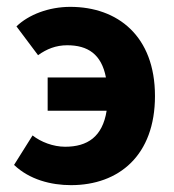

<svg xmlns="http://www.w3.org/2000/svg" viewBox="-20 -528 507 560"><path d="M187 12C327 12 432 -75 432 -248C432 -423 323 -508 185 -508C122 -508 63 -485 28 -451L91 -367C116 -385 143 -396 176 -396C236 -396 276 -370 289 -302H119V-205H291C279 -129 235 -100 170 -100C135 -100 99 -114 75 -133L21 -47C66 -4 129 12 187 12Z"/></svg>

Font: Giro Sans Regular
Style: Bold
Weight: 700
Designer: Paul D. Hunt
Foundry: Adobe Systems Incorporated
Version: Version 1.000;PS 1.0;hotconv 1.0.88;makeotf.lib2.5.647800